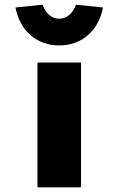

<svg xmlns="http://www.w3.org/2000/svg" viewBox="-20 -800 505 820"><path d="M140 0V-533H326V0ZM233 -606Q162 -606 111.5 -649Q61 -692 46 -768L162 -780Q171 -752 190.5 -736Q210 -720 233 -720Q256 -720 275.5 -736Q295 -752 304 -780L420 -768Q405 -692 354.5 -649Q304 -606 233 -606Z"/></svg>

Font: Lexend Giga ExtraBold
Style: Regular
Weight: 800
Designer: Bonnie Shaver-Troup, Thomas Jockin
Foundry: Lexend
Version: Version 1.007